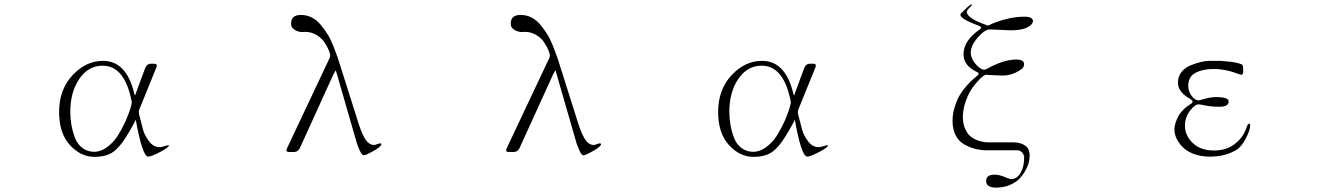

<svg xmlns="http://www.w3.org/2000/svg" viewBox="-20 -701 6040 874"><path d="M749 -39Q749 -30 708.5 -9Q668 12 655 12Q628 12 598 -156Q599 -155 571 -106Q552 -74 539.5 -56Q527 -38 508 -20Q489 -2 465 5.5Q441 13 410 13Q347 13 298 -41Q249 -95 249 -191Q249 -293 310 -358.5Q371 -424 449 -424Q554 -424 590 -280Q593 -266 595 -267L640 -389Q648 -411 667 -411H681Q700 -411 691 -392L613 -200Q611 -192 613 -181L632 -108Q638 -86 658 -58.5Q678 -31 707 -31Q714 -31 731.5 -36.5Q749 -42 749 -39ZM300 -192Q300 -162 305 -133Q310 -104 321 -74.5Q332 -45 355 -27.5Q378 -10 409 -10Q439 -10 468 -31.5Q497 -53 516.5 -84Q536 -115 551 -148.5Q566 -182 573 -205.5Q580 -229 580 -236Q549 -402 447 -402Q382 -402 341 -342Q300 -282 300 -192Z M1353 -555Q1333 -557 1321 -565.5Q1309 -574 1307 -580.5Q1305 -587 1305 -594Q1305 -633 1350 -633Q1376 -633 1399 -621.5Q1422 -610 1440 -588Q1458 -566 1471.5 -544.5Q1485 -523 1498 -490Q1511 -457 1517.5 -438Q1524 -419 1533 -389L1603 -168Q1623 -100 1641 -70.5Q1659 -41 1683 -41Q1688 -41 1700 -46Q1716 -51 1716 -45Q1716 -34 1680.5 -14Q1645 6 1636 6Q1625 6 1611 -32L1605 -47L1509 -380Q1507 -381 1498 -363L1345 -27Q1336 -9 1318 -9H1296Q1284 -9 1284 -17Q1284 -21 1287 -27L1480 -436Q1483 -442 1483 -449Q1483 -457 1476 -473.5Q1469 -490 1456.5 -509Q1444 -528 1420.5 -542Q1397 -556 1368 -556Q1361 -556 1353 -555Z M2353 -555Q2333 -557 2321 -565.5Q2309 -574 2307 -580.5Q2305 -587 2305 -594Q2305 -633 2350 -633Q2376 -633 2399 -621.5Q2422 -610 2440 -588Q2458 -566 2471.5 -544.5Q2485 -523 2498 -490Q2511 -457 2517.5 -438Q2524 -419 2533 -389L2603 -168Q2623 -100 2641 -70.5Q2659 -41 2683 -41Q2688 -41 2700 -46Q2716 -51 2716 -45Q2716 -34 2680.5 -14Q2645 6 2636 6Q2625 6 2611 -32L2605 -47L2509 -380Q2507 -381 2498 -363L2345 -27Q2336 -9 2318 -9H2296Q2284 -9 2284 -17Q2284 -21 2287 -27L2480 -436Q2483 -442 2483 -449Q2483 -457 2476 -473.5Q2469 -490 2456.5 -509Q2444 -528 2420.5 -542Q2397 -556 2368 -556Q2361 -556 2353 -555Z M3749 -39Q3749 -30 3708.5 -9Q3668 12 3655 12Q3628 12 3598 -156Q3599 -155 3571 -106Q3552 -74 3539.5 -56Q3527 -38 3508 -20Q3489 -2 3465 5.5Q3441 13 3410 13Q3347 13 3298 -41Q3249 -95 3249 -191Q3249 -293 3310 -358.5Q3371 -424 3449 -424Q3554 -424 3590 -280Q3593 -266 3595 -267L3640 -389Q3648 -411 3667 -411H3681Q3700 -411 3691 -392L3613 -200Q3611 -192 3613 -181L3632 -108Q3638 -86 3658 -58.5Q3678 -31 3707 -31Q3714 -31 3731.5 -36.5Q3749 -42 3749 -39ZM3300 -192Q3300 -162 3305 -133Q3310 -104 3321 -74.5Q3332 -45 3355 -27.5Q3378 -10 3409 -10Q3439 -10 3468 -31.5Q3497 -53 3516.5 -84Q3536 -115 3551 -148.5Q3566 -182 3573 -205.5Q3580 -229 3580 -236Q3549 -402 3447 -402Q3382 -402 3341 -342Q3300 -282 3300 -192Z M4508 94Q4527 94 4551.5 104Q4576 114 4583 114Q4610 114 4626.5 84.5Q4643 55 4642 12Q4636 -14 4612 -17H4464Q4438 -18 4415 -24.5Q4392 -31 4368 -44.5Q4344 -58 4330 -85.5Q4316 -113 4316 -151Q4316 -169 4319.5 -188.5Q4323 -208 4333.5 -236.5Q4344 -265 4368.5 -296.5Q4393 -328 4428 -356Q4444 -367 4424 -375Q4366 -403 4366 -454Q4366 -515 4438 -566Q4455 -576 4437 -583Q4352 -615 4352 -633Q4352 -639 4359 -644L4379 -664Q4397 -681 4403 -681Q4408 -680 4394.5 -667Q4381 -654 4381 -647Q4381 -618 4473 -586Q4479 -583 4491 -591Q4573 -625 4643 -625Q4682 -625 4682 -605Q4682 -590 4657 -576.5Q4632 -563 4579 -563Q4569 -563 4557 -564L4489 -567Q4465 -569 4432 -531.5Q4399 -494 4399 -462Q4399 -435 4421 -409.5Q4443 -384 4460 -384Q4467 -384 4473 -388Q4549 -430 4605 -430Q4642 -430 4642 -409Q4642 -401 4636 -391Q4594 -357 4541 -357Q4531 -357 4520 -358L4474 -360Q4472 -361 4470 -361Q4461 -361 4444 -345Q4427 -329 4408.5 -304Q4390 -279 4376.5 -241.5Q4363 -204 4363 -167Q4363 -150 4367 -133.5Q4371 -117 4381.5 -99Q4392 -81 4415.5 -68.5Q4439 -56 4472 -53H4593Q4623 -53 4645 -39.5Q4667 -26 4667 7Q4667 20 4663.5 36.5Q4660 53 4648.5 74Q4637 95 4621 112Q4605 129 4577 141Q4549 153 4514 153Q4469 153 4469 122Q4469 94 4508 94Z M5488 12Q5446 12 5413.5 -0.5Q5381 -13 5362.5 -32.5Q5344 -52 5335 -72Q5326 -92 5326 -111Q5326 -136 5342 -168.5Q5358 -201 5402 -229Q5417 -239 5399 -250Q5342 -281 5342 -325Q5342 -353 5358.5 -373.5Q5375 -394 5400.5 -404Q5426 -414 5445 -418.5Q5464 -423 5481 -424H5535Q5584 -421 5608 -415.5Q5632 -410 5635.5 -405.5Q5639 -401 5639 -392V-374Q5639 -356 5621 -363Q5560 -387 5504 -387Q5455 -387 5422 -369.5Q5389 -352 5389 -310Q5389 -286 5404 -265Q5419 -244 5437 -244Q5439 -244 5465.5 -251.5Q5492 -259 5516 -259Q5573 -259 5573 -239Q5573 -215 5529 -215Q5490 -215 5450 -224L5437 -226Q5419 -226 5396.5 -196.5Q5374 -167 5374 -128Q5374 -85 5409 -50.5Q5444 -16 5506 -16Q5564 -16 5602.5 -47Q5641 -78 5653 -118Q5660 -138 5666 -138Q5671 -138 5671 -130Q5671 -108 5649 -67Q5627 -26 5598 -13Q5551 12 5488 12Z"/></svg>

Font: cwTeXMing
Style: Medium
Weight: 500
Version: Version 1.17